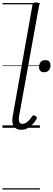

<svg xmlns="http://www.w3.org/2000/svg" viewBox="-20 -1035 429 1555"><path d="M152 16Q109 16 90.5 -14Q72 -44 85 -105L243 -995Q245 -1006 251.5 -1010.5Q258 -1015 271 -1015Q287 -1015 293 -1009.5Q299 -1004 297 -993L136 -102Q129 -68 135 -50Q141 -32 162 -32Q176 -32 189.5 -40Q203 -48 216 -61.5Q229 -75 239 -92Q244 -99 250.5 -100.5Q257 -102 266 -96Q276 -91 277.5 -84Q279 -77 275 -70Q262 -47 243 -27Q224 -7 201 4.5Q178 16 152 16ZM338 -450Q318 -450 307 -460Q296 -470 296 -492Q296 -516 309 -532Q322 -548 347 -548Q367 -548 378 -538Q389 -528 389 -506Q389 -482 376 -466Q363 -450 338 -450ZM0 490H303V500H0ZM0 -20H303V0H0ZM0 -505H303V-500H0ZM0 -1010H303V-1000H0Z"/></svg>

Font: Playwrite ZA Guides
Style: Regular
Weight: 400
Designer: Veronika Burian, José Scaglione
Foundry: TypeTogether
Version: Version 1.003